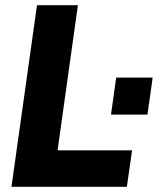

<svg xmlns="http://www.w3.org/2000/svg" viewBox="-20 -717 606 737"><path d="M24 0 122 -697H279L201 -140H487L467 0ZM406 -277 426 -419H566L546 -277Z"/></svg>

Font: Hanken Grotesk Black
Style: Italic
Weight: 900
Italic angle: -8°
Designer: Alfredo Marco Pradil
Foundry: Hanken Design Co.
Version: Version 3.013